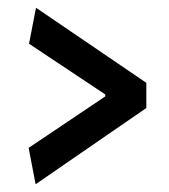

<svg xmlns="http://www.w3.org/2000/svg" viewBox="-20 -487 437 496"><path d="M252 -238 54 -105 72 -11 358 -208V-273L73 -467L55 -374L252 -243Z"/></svg>

Font: Quattrocento Sans
Style: Bold
Weight: 700
Designer: Pablo Impallari
Foundry: Pablo Impallari, Igino Marini, Brenda Gallo
Version: Version 2.000